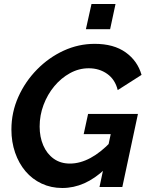

<svg xmlns="http://www.w3.org/2000/svg" viewBox="-20 -934 737 959"><path d="M291 5Q235 5 188 -17Q141 -39 107.5 -78.5Q74 -118 55.5 -171.5Q37 -225 37 -287Q37 -373 71.5 -450Q106 -527 165 -587Q224 -647 298 -681Q372 -715 453 -715Q548 -715 607.5 -672.5Q667 -630 687 -560L568 -484Q555 -537 515.5 -565Q476 -593 423 -593Q374 -593 329.5 -568.5Q285 -544 251 -503Q217 -462 197.5 -410Q178 -358 178 -302Q178 -250 196 -208Q214 -166 248 -141.5Q282 -117 329 -117Q380 -117 432 -145Q484 -173 535 -227L506 -91Q454 -42 401 -18.5Q348 5 291 5ZM533 -264H398L420 -365H669L591 0H477ZM409 -788 437 -914H557L530 -788Z"/></svg>

Font: Raleway Thin
Style: Bold Italic
Weight: 700
Italic angle: -12°
Version: Version 4.026